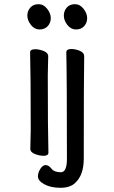

<svg xmlns="http://www.w3.org/2000/svg" viewBox="-20 -724 540 912"><path d="M267.1 168Q221.2 168 190.7 151.4Q160.2 134.8 160.2 113.8Q160.2 96.2 171.6 78.1Q183.1 60.1 196.8 60.1Q210.9 60.1 224.4 77.1Q237.8 94.2 269 94.2Q297.9 94.2 297.9 30.8Q297.9 -363.8 294.9 -475.1Q294.9 -491.2 318.8 -491.2Q337.9 -491.2 358.9 -482.7Q379.9 -474.1 379.9 -457Q377.9 -363.8 377.9 29.8Q377.9 107.9 336.9 145Q313 168 267.1 168ZM187 16.1Q168 16.1 146 7.6Q124 -1 124 -17.1L126 -105Q126 -368.2 123 -475.1Q123 -490.2 147 -490.2Q166 -490.2 187.5 -481.7Q209 -473.1 209 -457L207 -368.2Q207 -105 210 1Q210 16.1 187 16.1ZM168 -584Q144 -584 127 -605.5Q109.9 -627 109.9 -649.9Q109.9 -671.9 124 -688Q138.2 -704.1 163.1 -704.1Q187 -704.1 204.1 -682.1Q221.2 -660.2 221.2 -638.2Q221.2 -615.2 206.5 -599.6Q191.9 -584 168 -584ZM340.8 -584Q316.9 -584 300 -605.5Q283.2 -627 283.2 -649.9Q283.2 -671.9 297.1 -688Q311 -704.1 335.9 -704.1Q359.9 -704.1 377 -682.1Q394 -660.2 394 -638.2Q394 -615.2 379.6 -599.6Q365.2 -584 340.8 -584Z"/></svg>

Font: LXGW WenKai Mono GB Screen
Style: Regular
Weight: 400
Monospace: yes
Designer: LXGW / Fontworks Inc.
Foundry: LXGW / Fontworks Inc.
Version: Version 1.510;January 18,2025